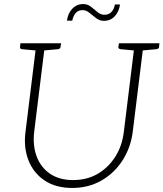

<svg xmlns="http://www.w3.org/2000/svg" viewBox="-20 -920 808 949"><path d="M337 9Q256 9 201 -27.5Q146 -64 121 -127Q96 -190 106 -268L160 -706H203L149 -269Q141 -202 161 -147.5Q181 -93 227 -61.5Q273 -30 341 -30Q411 -30 464 -61.5Q517 -93 550.5 -146.5Q584 -200 592 -268L646 -706H690L636 -268Q626 -190 585.5 -127Q545 -64 481 -27.5Q417 9 337 9ZM173 -706 163 -670 88 -677Q83 -678 80.5 -680.5Q78 -683 79 -688L81 -706ZM282 -706 279 -688Q279 -683 275.5 -680.5Q272 -678 268 -677L190 -670V-706ZM659 -706 649 -670 575 -677Q570 -678 567.5 -680.5Q565 -683 565 -688L568 -706ZM768 -706 766 -688Q766 -683 762.5 -680.5Q759 -678 754 -677L677 -670V-706ZM496 -847Q518 -847 531 -861Q544 -875 548 -898H573Q569 -864 548 -840.5Q527 -817 493 -817Q473 -817 455.5 -830Q438 -843 422 -856.5Q406 -870 389 -870Q366 -870 354 -855.5Q342 -841 337 -818H311Q315 -853 337 -876.5Q359 -900 391 -900Q413 -900 430 -886.5Q447 -873 462.5 -860Q478 -847 496 -847Z"/></svg>

Font: Aleo ExtraLight
Style: Italic
Weight: 250
Italic angle: -7°
Designer: Alessio Laiso
Foundry: Alessio Laiso
Version: Version 2.001;gftools[0.9.29]